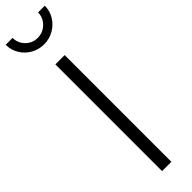

<svg xmlns="http://www.w3.org/2000/svg" viewBox="-348 -967 948 948"><g transform="rotate(-45 125.5 -493.5)"><path d="M94 -745H159V0H94ZM-11 -987H37Q37 -951 62.5 -925Q88 -899 125 -899Q162 -899 188.5 -925Q215 -951 215 -987H262Q262 -951 243.5 -920.5Q225 -890 193.5 -872Q162 -854 125 -854Q88 -854 56.5 -872Q25 -890 7 -920.5Q-11 -951 -11 -987Z"/></g></svg>

Font: Eudoxus Sans Light
Style: Regular
Weight: 300
Designer: Stijn de Vries
Foundry: tokotype
Version: Version 2.005